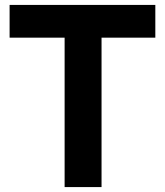

<svg xmlns="http://www.w3.org/2000/svg" viewBox="-20 -760 670 780"><path d="M19 -740H611V-607H392.5V0H242.5V-607H19Z"/></svg>

Font: 1883 Sans
Style: Bold
Weight: 700
Designer: 1883 Sans project is a fork of Public Sans.
Version: Version 1.009